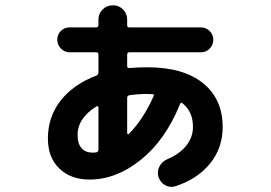

<svg xmlns="http://www.w3.org/2000/svg" viewBox="-20 -658 1040 738"><path d="M350.6 -249Q277.3 -203.1 278.3 -137.7Q278.3 -105.5 293.5 -88.4Q308.6 -71.3 335.9 -71.3Q344.7 -71.3 349.6 -72.3Q357.4 -74.2 358.4 -82V-245.1Q358.4 -248 355.5 -249.5Q352.5 -251 350.6 -249ZM545.9 -296.9Q512.7 -296.9 477.5 -292Q468.8 -290 468.8 -282.2V-146.5Q468.8 -144.5 471.2 -143.1Q473.6 -141.6 474.6 -142.6Q530.3 -198.2 570.3 -288.1Q574.2 -295.9 565.4 -295.9Q562.5 -295.9 556.2 -296.4Q549.8 -296.9 545.9 -296.9ZM324.2 32.2Q252 32.2 208 -10.3Q164.1 -52.7 164.1 -126Q164.1 -208 212.4 -270.5Q260.7 -333 349.6 -367.2Q357.4 -370.1 358.4 -378.9V-448.2Q358.4 -457 349.6 -457H248Q228.5 -457 214.4 -471.2Q200.2 -485.4 200.2 -505.4Q200.2 -525.4 213.9 -539.1Q227.5 -552.7 248 -552.7H349.6Q357.4 -552.7 358.4 -560.5V-583Q358.4 -605.5 374.5 -621.6Q390.6 -637.7 414.1 -637.7Q436.5 -637.7 452.6 -622.1Q468.8 -606.4 468.8 -583V-560.5Q468.8 -552.7 476.6 -552.7H752Q771.5 -552.7 785.6 -539.1Q799.8 -525.4 799.8 -505.4Q799.8 -485.4 786.1 -471.2Q772.5 -457 752 -457H476.6Q468.8 -457 468.8 -448.2V-403.3Q468.8 -396.5 477.5 -396.5Q510.7 -399.4 545.9 -399.4Q684.6 -399.4 760.3 -338.4Q835.9 -277.3 835.9 -169.9Q835.9 -89.8 788.1 -30.3Q740.2 29.3 655.3 57.6Q633.8 64.5 614.7 53.7Q595.7 43 588.9 21.5Q583 0 593.3 -19Q603.5 -38.1 625 -46.9Q670.9 -66.4 696.3 -98.6Q721.7 -130.9 721.7 -169.9Q721.7 -229.5 681.6 -260.7Q675.8 -266.6 671.9 -257.8Q616.2 -120.1 521.5 -43.9Q426.8 32.2 324.2 32.2Z"/></svg>

Font: Rounded Mgen+ 1m bold
Style: Bold
Weight: 700
Designer: [Source Han Sans]
Ryoko NISHIZUKA  (kana & ideographs); Paul D. Hunt (Latin, Greek & Cyrillic); Wenlong ZHANG  (bopomofo
Version: Version 1.059.20150602